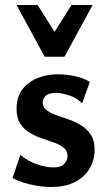

<svg xmlns="http://www.w3.org/2000/svg" viewBox="-20 -731 432 765"><path d="M186 14Q155 14 125.5 9Q96 4 71.5 -4Q47 -12 30 -22L61 -114Q88 -91 124.5 -77.5Q161 -64 192 -64Q224 -64 236.5 -78.5Q249 -93 249 -109Q249 -130 234.5 -142Q220 -154 196.5 -162.5Q173 -171 147.5 -179.5Q122 -188 98.5 -202Q75 -216 60.5 -238.5Q46 -261 46 -298Q46 -344 68.5 -374Q91 -404 128.5 -419.5Q166 -435 211 -435Q244 -435 278.5 -427.5Q313 -420 338 -405L307 -319Q287 -341 255 -351Q223 -361 205 -361Q174 -361 162 -349Q150 -337 150 -323Q150 -304 165 -292.5Q180 -281 203.5 -272.5Q227 -264 253.5 -255Q280 -246 303.5 -231.5Q327 -217 342 -194Q357 -171 357 -134Q357 -105 346.5 -78.5Q336 -52 314.5 -31Q293 -10 261 2Q229 14 186 14ZM158 -505 179 -575 265 -711H349L237 -505ZM158 -505 46 -711H130L217 -573L237 -505Z"/></svg>

Font: Ysabeau
Style: Bold
Weight: 700
Designer: Christian Thalmann (Catharsis Fonts)
Version: Version 2.000;gftools[0.9.27.dev2+g8671c4b]